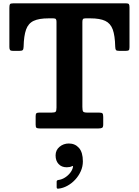

<svg xmlns="http://www.w3.org/2000/svg" viewBox="-20 -770 833 1151"><path d="M193.7 -23Q193.7 -7.5 198.7 -3.8Q203.7 0 218.7 0H570.3Q585.8 0 592.3 -3.9Q598.8 -7.8 598.8 -24.3V-69Q598.8 -84.8 594.5 -89.9Q590.3 -95 574 -95H503.8Q482.8 -95 478.3 -101.5Q473.8 -108 473.8 -129.3V-638.5Q473.8 -650.7 477.3 -655.4Q480.8 -660 492.8 -660H521.3Q578.8 -660 610.6 -645Q642.5 -630 655.9 -593.2Q669.2 -556.5 670.7 -490.5Q671.2 -475.2 675.1 -470.1Q679 -465 695.8 -465H731.3Q747 -465 751.6 -468.5Q756.3 -472 756.3 -487V-726.2Q756.3 -740.2 752.6 -745.1Q749 -750 735.8 -750H59.2Q42.7 -750 39.5 -744.5Q36.2 -739 36.2 -722.2V-488Q36.2 -475.2 40.4 -470.1Q44.5 -465 58 -465H95.3Q111.5 -465 116.3 -469.9Q121 -474.7 121.5 -489.5Q123 -555.7 136.3 -592.7Q149.5 -629.7 181.6 -644.9Q213.8 -660 271.3 -660H299.2Q311 -660 314.9 -655.5Q318.7 -651 318.7 -639.2V-125Q318.7 -105.8 313.7 -100.4Q308.7 -95 289.7 -95H215.7Q203 -95 198.4 -91.1Q193.7 -87.3 193.7 -73.8ZM313.2 161.8Q313.2 193.8 331.2 213.3Q349.2 232.8 379.8 232.8Q399.3 232.8 410.5 226.8Q414.3 224.8 416.3 225Q418.3 225.3 417.8 229Q415 247.3 401.9 264.6Q388.8 282 369.9 294.1Q351 306.3 329.7 309Q319.7 310.5 319.7 318.8V351.3Q319.7 358.5 322.5 360Q325.2 361.5 331.7 360.8Q358 357.8 383.8 343.8Q409.5 329.8 430.4 307.4Q451.3 285 464 256.8Q476.8 228.5 476.8 197.5Q476.8 143 453.3 116.6Q429.8 90.2 392.8 90.2Q360.7 90.2 337 110Q313.2 129.8 313.2 161.8Z"/></svg>

Font: Besley
Style: Regular
Weight: 400
Designer: Owen Earl
Foundry: indestructible type*
Version: Version 4.000